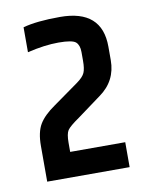

<svg xmlns="http://www.w3.org/2000/svg" viewBox="-60 -789 418 546"><g transform="rotate(-10 148.5 -516.5)"><path d="M150 -744Q271 -744 271 -637V-598Q271 -538 222 -503L154 -453Q125 -433 118.5 -423Q112 -413 112 -387V-361H271V-289H33V-392Q33 -432 46.5 -454.5Q60 -477 92 -499L165 -551Q183 -564 188 -575.5Q193 -587 193 -610V-635Q193 -655 183 -664Q173 -673 133 -673Q93 -673 43 -661V-733Q82 -744 150 -744Z"/></g></svg>

Font: Khand SemiBold
Style: Regular
Weight: 600
Designer: Devanagari: Sanchit Sawaria, Jyotish Sonowal; Latin: Satya Rajpurohit
Foundry: Indian Type Foundry
Version: Version 1.101;PS 1.0;hotconv 1.0.78;makeotf.lib2.5.61930; tt